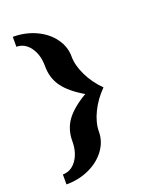

<svg xmlns="http://www.w3.org/2000/svg" viewBox="-160 -924 905 1088"><g transform="rotate(-20 292.5 -380.0)"><path d="M165 -155Q165 -225 202.5 -277.5Q240 -330 325 -380Q240 -430 202.5 -482.5Q165 -535 165 -605Q165 -675 132.5 -720Q100 -765 50 -765V-825Q125 -825 188 -796Q251 -767 288 -716.5Q325 -666 325 -606Q325 -553 354.5 -492Q384 -431 435 -380Q384 -329 354.5 -268Q325 -207 325 -154Q325 -94 288 -43.5Q251 7 188 36Q125 65 50 65V5Q100 5 132.5 -40Q165 -85 165 -155Z"/></g></svg>

Font: Otomanopee One
Style: Regular
Weight: 400
Designer: Das Ende der Wildnis
Foundry: Gutenberg Labo
Version: Version 3.005